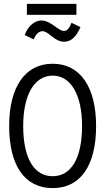

<svg xmlns="http://www.w3.org/2000/svg" viewBox="-20 -954 540 985"><path d="M118 -878H372V-934H118ZM347 -837C335 -807 323 -795 308 -795C279 -795 241 -849 192 -849C158 -849 122 -819 107 -774L153 -752C164 -780 181 -794 198 -794C230 -794 259 -740 308 -740C342 -740 368 -759 393 -815ZM250 11C393 11 473 -104 473 -308C473 -505 393 -627 250 -627C107 -627 27 -505 27 -308C27 -104 107 11 250 11ZM250 -50C155 -50 99 -142 99 -308C99 -465 155 -566 250 -566C345 -566 401 -465 401 -308C401 -142 345 -50 250 -50Z"/></svg>

Font: Inconsolata
Style: Regular
Weight: 400
Monospace: yes
Designer: Raph Levien, Cyreal, Brenton Simpson
Foundry: Raph Levien, Cyreal, Google
Version: Version 3.100